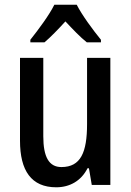

<svg xmlns="http://www.w3.org/2000/svg" viewBox="-20 -786 557 816"><path d="M306 -766H211C190 -723 144 -661 109 -617V-606H169C195 -628 226 -660 258 -695C290 -661 320 -629 349 -606H409V-617C374 -660 329 -721 306 -766ZM449 -540H350V-259C350 -138 323 -76 241 -76C188 -76 164 -119 164 -207V-540H65V-188C65 -61 113 10 219 10C276 10 325 -17 352 -71H358L370 0H449Z"/></svg>

Font: Noto Sans Thai Looped Condensed Medium
Style: Regular
Weight: 500
Width: 3
Designer: Sasikarn Vongin, Ben Mitchell
Foundry: The Fontpad Ltd
Version: Version 1.001